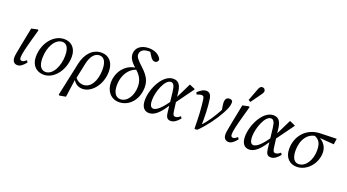

<svg xmlns="http://www.w3.org/2000/svg" viewBox="-64 -1473 4281 2368"><g transform="rotate(20 2077.0 -289.0)"><path d="M135 13C172 13 205 -13 243 -61L227 -85C205 -67 190 -55 171 -55C150 -55 141 -66 141 -93C141 -134 158 -209 199 -356L233 -478L225 -488L142 -470L97 -243C71 -113 68 -86 68 -65C68 -15 94 13 135 13Z M479 13C617 13 732 -139 732 -313C732 -426 665 -488 573 -488C433 -488 315 -343 315 -163C315 -49 388 13 479 13ZM490 -27C436 -27 396 -70 396 -175C396 -324 469 -448 562 -448C614 -448 651 -406 651 -298C651 -164 586 -27 490 -27Z M752 188 833 173 868 -78 873 -79 918 -292C940 -393 988 -448 1048 -448C1106 -448 1142 -400 1142 -295C1142 -145 1078 -37 983 -37C928 -37 884 -67 856 -122L846 -104C866 -31 919 13 988 13C1110 13 1224 -129 1224 -298C1224 -424 1154 -488 1062 -488C948 -488 864 -399 834 -259L740 180L752 188Z M1467 13C1602 13 1706 -105 1706 -268C1706 -349 1674 -410 1596 -483C1507 -565 1491 -591 1491 -622C1491 -669 1527 -703 1605 -703C1634 -703 1662 -697 1694 -672L1666 -713L1606 -725L1655 -648C1672 -622 1689 -607 1715 -607C1735 -607 1754 -621 1757 -649C1737 -700 1678 -740 1593 -740C1485 -740 1423 -681 1423 -607C1423 -550 1451 -507 1538 -431C1596 -380 1624 -321 1624 -247C1624 -123 1558 -27 1472 -27C1414 -27 1374 -76 1374 -174C1374 -340 1480 -441 1573 -441L1542 -464V-458C1408 -458 1293 -339 1293 -181C1293 -76 1357 13 1467 13Z M1862 13C1925 13 1997 -34 2094 -201H2100L2081 -233C2000 -112 1939 -56 1893 -56C1862 -56 1844 -87 1844 -153C1844 -257 1908 -441 1988 -441C2020 -441 2039 -414 2048 -332L2077 -76C2084 -12 2102 13 2146 13C2186 13 2225 -13 2264 -62L2248 -86C2224 -65 2204 -55 2186 -55C2159 -55 2150 -67 2143 -125L2127 -250L2124 -272L2113 -362C2101 -456 2062 -488 2003 -488C1866 -488 1761 -272 1761 -122C1761 -35 1797 13 1862 13ZM2117 -211 2291 -451V-459L2218 -491L2110 -271L2117 -211Z M2457 0 2462 5 2495 2C2587 -89 2674 -207 2730 -311C2766 -378 2780 -419 2780 -454C2780 -466 2778 -475 2775 -481C2769 -486 2756 -494 2737 -494C2704 -494 2683 -473 2683 -423C2683 -413 2685 -397 2687 -384L2699 -313L2712 -366C2706 -352 2701 -342 2691 -323C2643 -234 2589 -150 2509 -61L2524 -59C2527 -182 2523 -313 2508 -409C2499 -464 2475 -488 2436 -488C2400 -488 2377 -474 2325 -429L2338 -403C2366 -413 2381 -419 2399 -419C2420 -419 2430 -410 2435 -372C2449 -265 2456 -154 2457 0Z M2906 13C2943 13 2976 -13 3014 -61L2998 -85C2976 -67 2961 -55 2942 -55C2921 -55 2912 -66 2912 -93C2912 -134 2929 -209 2970 -356L3004 -478L2996 -488L2913 -470L2868 -243C2842 -113 2839 -86 2839 -65C2839 -15 2865 13 2906 13ZM2963 -559 2992 -544C3023 -588 3055 -632 3086 -676C3104 -700 3110 -711 3110 -729C3110 -748 3094 -766 3070 -766C3053 -766 3038 -756 3026 -727C3006 -671 2984 -615 2963 -559Z M3176 13C3239 13 3311 -34 3408 -201H3414L3395 -233C3314 -112 3253 -56 3207 -56C3176 -56 3158 -87 3158 -153C3158 -257 3222 -441 3302 -441C3334 -441 3353 -414 3362 -332L3391 -76C3398 -12 3416 13 3460 13C3500 13 3539 -13 3578 -62L3562 -86C3538 -65 3518 -55 3500 -55C3473 -55 3464 -67 3457 -125L3441 -250L3438 -272L3427 -362C3415 -456 3376 -488 3317 -488C3180 -488 3075 -272 3075 -122C3075 -35 3111 13 3176 13ZM3431 -211 3605 -451V-459L3532 -491L3424 -271L3431 -211Z M3799 13C3933 13 4046 -115 4046 -261C4046 -350 3982 -420 3898 -438L3879 -424C3947 -398 3970 -349 3970 -261C3970 -140 3905 -27 3810 -27C3758 -27 3720 -70 3720 -175C3720 -313 3792 -424 3911 -425L3927 -421L4137 -405L4148 -481L3936 -475C3756 -470 3639 -337 3639 -164C3639 -49 3710 13 3799 13Z"/></g></svg>

Font: Source Serif 4 Variable
Style: Italic
Weight: 400
Italic angle: -12°
Designer: Frank Grießhammer
Foundry: Adobe Systems Incorporated
Version: Version 4.004;hotconv 1.0.116;makeotfexe 2.5.65601